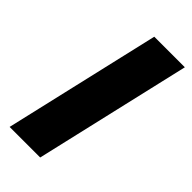

<svg xmlns="http://www.w3.org/2000/svg" viewBox="-212 -711 763 763"><g transform="rotate(45 169.5 -330.0)"><path d="M338.8 -660 185.8 0H14L167 -660Z"/></g></svg>

Font: Work Sans
Style: Italic
Weight: 400
Italic angle: -13°
Designer: Wei Huang
Foundry: Wei Huang
Version: Version 2.012